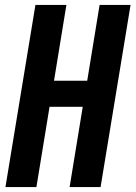

<svg xmlns="http://www.w3.org/2000/svg" viewBox="-20 -755 547 775"><path d="M2 0 123 -735H248L198 -429H332L382 -735H507L386 0H261L314 -324H180L127 0Z"/></svg>

Font: Iosevka SS18 Extrabold
Style: Italic
Weight: 800
Italic angle: -9°
Monospace: yes
Designer: Belleve Invis
Foundry: Belleve Invis
Version: Version 25.1.1; ttfautohint (v1.8.4)